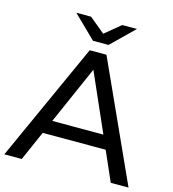

<svg xmlns="http://www.w3.org/2000/svg" viewBox="-128 -991 988 1096"><g transform="rotate(15 366.0 -443.5)"><path d="M733 0H628L551 -175H179L102 0H-1L316 -700H415ZM516 -255 365 -598 214 -255ZM412 -757H320L187 -887H274L366 -811L458 -887H545Z"/></g></svg>

Font: Argentum Novus
Style: Regular
Weight: 400
Designer: Julieta Ulanovsky
Foundry: Julieta Ulanovsky
Version: Version 7.20;July 27, 2021;FontCreator 13.0.0.2683 64-bit